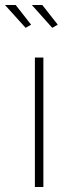

<svg xmlns="http://www.w3.org/2000/svg" viewBox="-59 -751 276 771"><path d="M-39.1 -731H3.9L65.9 -651.9L43.9 -639.2ZM68.8 -731H110.8L172.9 -651.9L150.9 -639.2ZM81.1 0V-520H115.2V0Z"/></svg>

Font: Rawline ExtraLight
Style: Regular
Weight: 275
Designer: Matt McInerney, Pablo Impallari, Rodrigo Fuenzalida
Foundry: Matt McInerney, Pablo Impallari, Rodrigo Fuenzalida
Version: Version 4.020;PS 004.020;hotconv 1.0.88;makeotf.lib2.5.64775